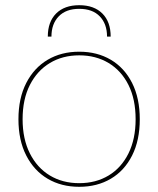

<svg xmlns="http://www.w3.org/2000/svg" viewBox="-20 -709 609 739"><path d="M285 -510Q354 -510 406.5 -479Q459 -448 488.5 -389.5Q518 -331 518 -250Q518 -169 488.5 -110.5Q459 -52 406.5 -21Q354 10 285 10Q216 10 163.5 -21Q111 -52 81 -110.5Q51 -169 51 -250Q51 -331 81 -389.5Q111 -448 163.5 -479Q216 -510 285 -510ZM285 -496Q221 -496 172 -466.5Q123 -437 95 -382Q67 -327 67 -250Q67 -174 95 -118.5Q123 -63 172 -33.5Q221 -4 285 -4Q349 -4 398 -33.5Q447 -63 474.5 -118.5Q502 -174 502 -250Q502 -327 474.5 -382Q447 -437 398 -466.5Q349 -496 285 -496ZM406 -568H392Q392 -617 364 -646Q336 -675 285 -675Q234 -675 206 -646Q178 -617 178 -568H164Q164 -625 196 -657Q228 -689 285 -689Q342 -689 374 -657Q406 -625 406 -568Z"/></svg>

Font: Work Sans Thin
Style: Regular
Weight: 250
Designer: Wei Huang
Foundry: Wei Huang
Version: Version 2.012